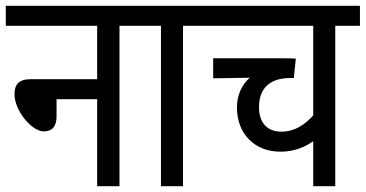

<svg xmlns="http://www.w3.org/2000/svg" viewBox="-20 -642 1261 662"><path d="M0 -622V-553H315V-369H87C43 -369 30 -349 30 -317C30 -261 89 -189 131 -189C161 -189 175 -207 175 -241V-300H315V0H392V-553H476V-622Z M611 -553H695V-622H463V-553H535V0H611Z M1221 -553V-622H683V-553H1060V-244C1031 -212 996 -188 950 -188C904 -188 873 -216 873 -273C873 -338 911 -373 981 -373H993L1000 -440C993 -441 972 -441 953 -441H715V-372L841 -374C813 -349 797 -313 797 -272C797 -179 859 -119 947 -119C996 -119 1033 -136 1060 -155V0H1136V-553Z"/></svg>

Font: Noto Sans Condensed
Style: Italic
Weight: 400
Width: 3
Italic angle: -12°
Designer: Monotype Design Team
Foundry: Monotype Imaging Inc.
Version: Version 2.013